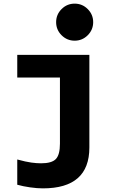

<svg xmlns="http://www.w3.org/2000/svg" viewBox="-20 -818 640 1057"><path d="M391 -594Q349 -594 319 -624Q289 -654 289 -696Q289 -738 319 -768Q349 -798 391 -798Q433 -798 463 -768Q493 -738 493 -696Q493 -654 463 -624Q433 -594 391 -594ZM216 219Q185 219 146 213.5Q107 208 75 199V60Q123 73 152.5 77Q182 81 206 81Q265 81 287.5 57.5Q310 34 310 -27V-391H75V-516H472V-6Q472 219 216 219Z"/></svg>

Font: Red Hat Mono VF Light
Style: Regular
Weight: 300
Monospace: yes
Designer: Pentagram, MCKL
Foundry: Pentagram, MCKL
Version: Version 1.023